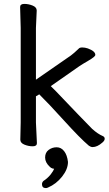

<svg xmlns="http://www.w3.org/2000/svg" viewBox="-20 -733 556 983"><path d="M215 230Q195 230 195 210Q195 200 203 193Q222 181 238 162Q253 143 257 131Q255 131 250 130Q240 127 235 121Q211 99 211 73.5Q211 48 229 34.5Q247 21 270 21Q293 21 308.5 41Q324 61 328 96Q328 133 298 171Q268 209 226 227Q220 230 215 230ZM84 -18 86 -106V-590L83 -697Q83 -713 104.5 -713Q126 -713 147 -704.5Q168 -696 168 -679L164 -590V-325L343 -449Q358 -460 382 -483Q387 -490 401 -490Q415 -490 430 -485Q468 -471 468 -452Q468 -443 433.5 -423Q399 -403 386 -394L240 -292Q264 -269 302.5 -228Q341 -187 381 -146Q421 -105 452 -73Q481 -47 507 -36Q516 -32 516 -22.5Q516 -13 504 -3Q478 20 454 20Q445 20 435 13Q390 -25 308.5 -115Q227 -205 181 -250L164 -240V-106L169 0Q169 16 147.5 16Q126 16 105 7.5Q84 -1 84 -18Z"/></svg>

Font: LXGW WenKai Lite
Style: Bold
Weight: 700
Designer: LXGW / Fontworks Inc.
Foundry: LXGW / Fontworks Inc.
Version: Version 1.330;April 28, 2024